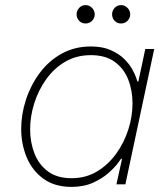

<svg xmlns="http://www.w3.org/2000/svg" viewBox="-20 -722 639 752"><path d="M454 -630Q439 -630 429 -640.5Q419 -651 419 -666Q419 -680 429 -691Q439 -702 454 -702Q469 -702 479.5 -691Q490 -680 490 -666Q490 -651 479.5 -640.5Q469 -630 454 -630ZM315 -630Q300 -630 290 -640.5Q280 -651 280 -666Q280 -680 290 -691Q300 -702 315 -702Q330 -702 340.5 -691Q351 -680 351 -666Q351 -651 340.5 -640.5Q330 -630 315 -630ZM336 -540Q381 -540 413 -526Q445 -512 465.5 -492Q486 -472 497.5 -451.5Q509 -431 513.5 -417Q518 -403 518 -403H522L549 -530H584L471 0H436L458 -100H454Q454 -100 442 -83.5Q430 -67 405.5 -45Q381 -23 344.5 -6.5Q308 10 260 10Q194 10 150 -22Q106 -54 84.5 -106Q63 -158 63 -217Q63 -274 81.5 -331Q100 -388 135 -435.5Q170 -483 221 -511.5Q272 -540 336 -540ZM336 -506Q279 -506 235 -480Q191 -454 160.5 -411Q130 -368 114 -317Q98 -266 98 -215Q98 -165 115 -121Q132 -77 168 -50.5Q204 -24 260 -24Q316 -24 360 -50.5Q404 -77 435 -120Q466 -163 482.5 -214.5Q499 -266 499 -317Q499 -368 482 -411Q465 -454 429 -480Q393 -506 336 -506Z"/></svg>

Font: Be Vietnam Pro Thin
Style: Italic
Weight: 100
Italic angle: -12°
Designer: Lam Bao, Tony Le, Vietanh Nguyen
Foundry: Yellow Type Foundry
Version: Version 1.002; ttfautohint (v1.8.3)